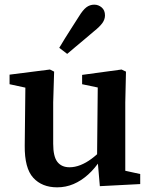

<svg xmlns="http://www.w3.org/2000/svg" viewBox="-20 -789 649 823"><path d="M225 14Q160 14 122.5 -27Q85 -68 86 -165L89 -437L118 -407L21 -428V-469L194 -491L212 -482L208 -350V-173Q208 -118 226 -95Q244 -72 278 -72Q301 -72 325 -81.5Q349 -91 372.5 -108.5Q396 -126 417 -148L432 -104H411Q387 -67 357.5 -40.5Q328 -14 295 0Q262 14 225 14ZM408 9 398 -107 396 -108 399 -414 332 -428V-468L501 -491L520 -482L517 -350V-57L581 -43V0ZM234 -584Q246 -604 258.5 -624.5Q271 -645 286 -668Q301 -691 318 -718Q335 -746 350 -757.5Q365 -769 384 -769Q402 -769 416 -757Q430 -745 430 -723Q430 -706 419 -690.5Q408 -675 383 -655Q360 -635 340.5 -619Q321 -603 303.5 -588Q286 -573 268 -558Z"/></svg>

Font: Source Serif 4 18pt SemiBold
Style: Regular
Weight: 600
Designer: Frank Grießhammer
Foundry: Adobe Systems Incorporated
Version: Version 4.004;hotconv 1.0.116;makeotfexe 2.5.65601